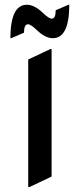

<svg xmlns="http://www.w3.org/2000/svg" viewBox="-20 -761 333 801"><path d="M97.7 19.5V-512.7L190.4 -556.6H195.3V-24.4L102.5 19.5ZM23.4 -601.6Q23.4 -741.2 92.3 -741.2Q123.5 -741.2 159.2 -707Q184.1 -683.1 195.8 -683.1Q212.4 -683.1 212.4 -718.3L266.1 -741.2H269Q269 -601.6 200.2 -601.6Q168.9 -601.6 133.3 -635.7Q108.4 -659.7 96.7 -659.7Q80.1 -659.7 80.1 -624.5L26.4 -601.6Z"/></svg>

Font: Nova Oval
Style: Book
Weight: 400
Version: Version 2.000